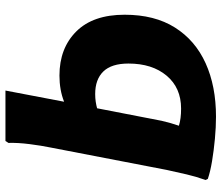

<svg xmlns="http://www.w3.org/2000/svg" viewBox="-74 -726 812 704"><g transform="rotate(-90 332.0 -374.0)"><path d="M256 12Q218 12 175 8Q132 4 93 -2.5Q54 -9 28 -18L24 -26Q37 -63 44.5 -95.5Q52 -128 61 -169L143 -594Q150 -628 155.5 -671Q161 -714 160 -749L167 -760H352L311 -545Q354 -562 407 -562Q507 -562 568.5 -500.5Q630 -439 630 -323Q630 -213 583 -138.5Q536 -64 452 -26Q368 12 256 12ZM241 -187Q237 -170 232.5 -154Q228 -138 223 -124Q236 -120 251.5 -118Q267 -116 286 -116Q362 -116 406.5 -169Q451 -222 451 -309Q451 -371 422 -401Q393 -431 339 -431Q324 -431 311 -429Q298 -427 287 -424Z"/></g></svg>

Font: Kufam
Style: Bold Italic
Weight: 700
Italic angle: -11°
Designer: Artur Schmal
Foundry: Original Type
Version: Version 1.301; ttfautohint (v1.8.3)